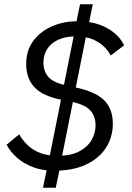

<svg xmlns="http://www.w3.org/2000/svg" viewBox="-20 -800 619 902"><path d="M242 82H182L206 -34L211 -54L331 -654L332 -664L356 -780H416L392 -664L389 -654L269 -54L266 -34ZM510 -219Q510 -156 478 -106Q446 -56 384.5 -27Q323 2 233 2Q180 2 136 -14.5Q92 -31 60.5 -58.5Q29 -86 11 -120L70 -169Q86 -141 110 -118Q134 -95 168.5 -81.5Q203 -68 252 -68Q312 -68 351.5 -88.5Q391 -109 410 -142Q429 -175 429 -211Q429 -254 404 -281.5Q379 -309 315 -322L270 -331Q182 -348 142.5 -389.5Q103 -431 103 -499Q103 -564 137.5 -609.5Q172 -655 229 -678.5Q286 -702 353 -700Q406 -699 447.5 -684Q489 -669 518.5 -644Q548 -619 563 -587L500 -539Q490 -559 470.5 -579Q451 -599 419.5 -613.5Q388 -628 342 -629Q292 -630 256.5 -614.5Q221 -599 202.5 -571Q184 -543 184 -506Q184 -465 207.5 -438.5Q231 -412 286 -400L332 -390Q430 -369 470 -328.5Q510 -288 510 -219Z"/></svg>

Font: IBM Plex Sans
Style: Italic
Weight: 400
Italic angle: -11.31°
Designer: Mike Abbink, Paul van der Laan, Pieter van Rosmalen
Foundry: Bold Monday
Version: Version 3.201